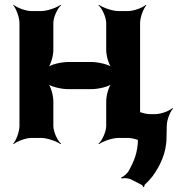

<svg xmlns="http://www.w3.org/2000/svg" viewBox="-20 -574 740 799"><path d="M563 -50V-478C563 -502 577 -539 589 -552L587 -554C574 -542 537 -528 513 -528H472C448 -528 408 -542 392 -554L390 -552C405 -539 422 -502 422 -478V-366C422 -342 433 -302 446 -290L448 -292C436 -305 390 -316 360 -316H264C234 -316 188 -305 176 -292L178 -290C191 -302 202 -342 202 -366V-478C202 -502 219 -539 234 -552L232 -554C216 -542 176 -528 152 -528H111C87 -528 50 -542 37 -554L35 -552C47 -539 61 -502 61 -478V-50C61 -26 47 11 35 24L37 26C50 14 87 0 111 0H152C176 0 216 14 232 26L234 24C219 11 202 -26 202 -50V-153C202 -177 191 -217 178 -229L176 -227C188 -214 234 -203 264 -203H360C390 -203 436 -214 448 -227L446 -229C433 -217 422 -177 422 -153V-50C422 -26 405 11 390 24L392 26C408 14 448 0 472 0H513C537 0 574 14 587 26L589 24C577 11 563 -26 563 -50ZM526 173 569 195C572 196 576 202 576 205L580 204C580 201 581 195 584 193C595 183 606 171 616 158C645 117 673 64 673 -3L674 -51C674 -74 688 -110 700 -122L697 -124C685 -112 649 -99 626 -99H604C580 -99 543 -113 530 -125L528 -123C540 -110 554 -73 554 -49V4C554 62 536 100 516 137C510 148 493 162 484 165L486 169C495 166 515 167 526 173Z"/></svg>

Font: Asimov
Style: EdgeWide
Weight: 500
Designer: Google
Version: Version 2.000980: 2014